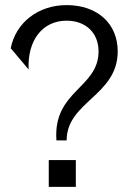

<svg xmlns="http://www.w3.org/2000/svg" viewBox="-20 -732 510 752"><path d="M201 -182H241C241 -334 441 -357 441 -531C441 -640 361 -712 241 -712C130 -712 42 -644 22 -543L92 -460C87 -575 147 -651 241 -651C316 -651 366 -603 366 -531C366 -386 187 -377 201 -182ZM171 0H277V-105H171Z"/></svg>

Font: Absans
Style: Regular
Weight: 400
Designer: Valerio Monopoli
Version: Version 1.200;Glyphs 3.2 (3217)